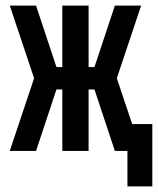

<svg xmlns="http://www.w3.org/2000/svg" viewBox="-20 -540 565 687"><path d="M436 127V0H391L318 -220H297V0H203V-220H182L109 0H15L102 -260L15 -520H109L182 -300H203V-520H297V-300H318L391 -520H485L398 -260L453 -96H525V127Z"/></svg>

Font: Zed Mono
Style: Bold
Weight: 700
Monospace: yes
Designer: Belleve Invis
Foundry: Belleve Invis
Version: Version 1.0.0; ttfautohint (v1.8.4)